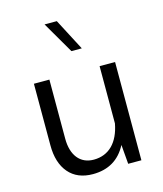

<svg xmlns="http://www.w3.org/2000/svg" viewBox="-116 -862 812 954"><g transform="rotate(-15 290.5 -385.5)"><path d="M76.2 -188.5C76.2 -128.4 90.8 -81.1 120.1 -46.9C149.4 -12.7 190.9 4.4 244.1 4.4C323.7 4.4 381.8 -30.3 417.5 -99.1L425.8 0H493.7V-505.4H414.1V-210.9C396.5 -116.7 344.7 -64 266.6 -64C196.3 -64 155.8 -116.7 155.8 -201.2V-505.4H76.2ZM266.6 -776.4H203.6L298.3 -613.8H351.6Z"/></g></svg>

Font: Estedad Regular
Style: Regular
Weight: 400
Designer: Amin Abedi
Version: Version 7.3